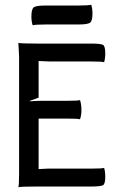

<svg xmlns="http://www.w3.org/2000/svg" viewBox="-20 -783 500 806"><path d="M308.1 -680.2H171.9Q127.4 -680.2 117.2 -676.8Q111.8 -692.9 111.8 -713.9Q111.8 -744.6 121.8 -752.2Q131.8 -759.8 171.9 -759.8H308.1Q352.5 -759.8 362.8 -763.2Q368.2 -747.1 368.2 -726.1Q368.2 -695.3 358.2 -687.7Q348.1 -680.2 308.1 -680.2ZM60.1 -51.8V-546.9L57.1 -603Q65.9 -600.1 136.2 -600.1H361.8Q403.3 -600.1 412.6 -594.5Q421.9 -588.9 421.9 -559.1Q421.9 -536.6 417 -522Q408.2 -524.9 361.8 -524.9H189.9Q175.3 -524.9 142.1 -526.9V-373L104.5 -359.4L106 -357.9Q137.2 -359.9 157.2 -359.9H262.2Q307.1 -359.9 315.9 -362.8Q321.8 -345.2 321.8 -319.8Q321.8 -299.8 315.9 -282.2Q307.1 -285.2 262.2 -285.2H142.1V-73.2Q177.2 -75.2 181.2 -75.2H361.8Q408.2 -75.2 417 -78.1Q421.9 -63.5 421.9 -41Q421.9 -11.2 412.6 -5.6Q403.3 0 361.8 0H134.8Q65.9 0 57.1 2.9Q60.1 -5.9 60.1 -51.8Z"/></svg>

Font: Nikodecs
Style: Medium
Weight: 500
Version: Version 0.29